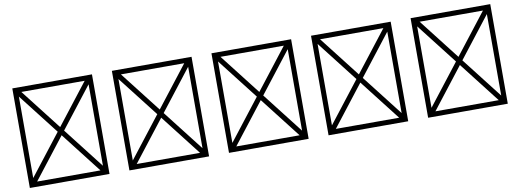

<svg xmlns="http://www.w3.org/2000/svg" viewBox="-72 -1330 5144 1899"><g transform="rotate(-10 2500.0 -380.0)"><path d="M100 120H900V-880H100ZM500 -421 182 -830H818ZM532 -380 850 -789V29ZM182 70 500 -339 818 70ZM150 -789 468 -380 150 29Z M1100 120H1900V-880H1100ZM1500 -421 1182 -830H1818ZM1532 -380 1850 -789V29ZM1182 70 1500 -339 1818 70ZM1150 -789 1468 -380 1150 29Z M2100 120H2900V-880H2100ZM2500 -421 2182 -830H2818ZM2532 -380 2850 -789V29ZM2182 70 2500 -339 2818 70ZM2150 -789 2468 -380 2150 29Z M3100 120H3900V-880H3100ZM3500 -421 3182 -830H3818ZM3532 -380 3850 -789V29ZM3182 70 3500 -339 3818 70ZM3150 -789 3468 -380 3150 29Z M4100 120H4900V-880H4100ZM4500 -421 4182 -830H4818ZM4532 -380 4850 -789V29ZM4182 70 4500 -339 4818 70ZM4150 -789 4468 -380 4150 29Z"/></g></svg>

Font: Adobe NotDef
Style: Regular
Weight: 400
Monospace: yes
Foundry: Adobe Systems Incorporated
Version: Version 1.000;PS 1;hotconv 1.0.98;makeotf.lib2.5.65220